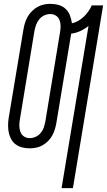

<svg xmlns="http://www.w3.org/2000/svg" viewBox="-20 -763 556 998"><path d="M300 215 440 -628Q420 -612 397 -601.5Q374 -591 350 -588L273 -124Q270 -107 265 -90.5Q260 -74 251.5 -58.5Q243 -43 230 -30Q217 -17 201.5 -8Q186 1 168.5 4.5Q151 8 134 8Q115 8 96.5 3.5Q78 -1 63 -11.5Q48 -22 39 -38Q30 -54 26 -72Q22 -90 22 -109.5Q22 -129 25 -149L102 -611Q105 -628 110 -644.5Q115 -661 124 -676.5Q133 -692 146 -705Q159 -718 175 -727Q191 -736 208 -739.5Q225 -743 241 -743Q264 -743 285 -737Q306 -731 321 -717Q336 -703 343.5 -683Q351 -663 354 -642Q370 -645 386.5 -654.5Q403 -664 416 -676.5Q429 -689 439.5 -704Q450 -719 457 -735H516L359 215ZM134 -45Q150 -45 165.5 -52Q181 -59 192 -72.5Q203 -86 208 -101.5Q213 -117 216 -133L292 -595Q295 -611 295 -627.5Q295 -644 289.5 -658.5Q284 -673 271 -681.5Q258 -690 241 -690Q225 -690 210 -683Q195 -676 184 -662.5Q173 -649 167.5 -633.5Q162 -618 159 -602L83 -140Q80 -124 80.5 -107.5Q81 -91 86.5 -76.5Q92 -62 105 -53.5Q118 -45 134 -45Z"/></svg>

Font: Iosevka Light
Style: Italic
Weight: 300
Italic angle: -9°
Monospace: yes
Designer: Belleve Invis
Foundry: Belleve Invis
Version: Version 32.5.0; ttfautohint (v1.8.4)